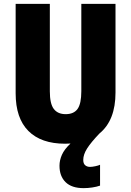

<svg xmlns="http://www.w3.org/2000/svg" viewBox="-20 -734 679 994"><path d="M411 94Q411 113 421 121.5Q431 130 446 130Q457 130 473.5 126.5Q490 123 498 119V227Q481 233 458 236.5Q435 240 413 240Q351 240 319.5 209Q288 178 288 124Q288 96 300.5 67.5Q313 39 345 9Q331 10 317 10Q193 10 127 -56Q61 -122 61 -251V-714H238V-261Q238 -197 258.5 -170Q279 -143 320 -143Q362 -143 381.5 -170Q401 -197 401 -262V-714H578V-255Q578 -111 495 -43Q451 3 431 34.5Q411 66 411 94Z"/></svg>

Font: Noto Sans Gurmukhi UI Condensed Black
Style: Regular
Weight: 900
Width: 3
Designer: Jelle Bosma - Monotype Design Team
Foundry: Monotype Imaging Inc.
Version: Version 2.004; ttfautohint (v1.8.4.7-5d5b)